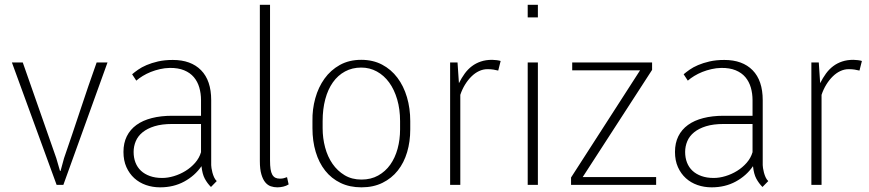

<svg xmlns="http://www.w3.org/2000/svg" viewBox="-20 -781 3672 811"><path d="M217.8 -112.8 233.4 -59.1H235.8L250.5 -112.8Q285.6 -214.4 319.1 -315.7Q352.5 -417 388.2 -517.1H434.1L247.6 0H219.2L30.3 -517.1H76.2Z M665 -29.3Q689 -29.3 714.8 -37.1Q740.7 -44.9 763.7 -59.1Q786.6 -73.2 804.2 -93.3Q821.8 -113.3 829.1 -138.2V-257.3H707Q663.6 -257.3 632.8 -247.8Q602.1 -238.3 582.3 -222.2Q562.5 -206.1 553.5 -184.6Q544.4 -163.1 544.4 -139.2Q544.4 -114.7 552.2 -94.5Q560.1 -74.2 575.4 -59.8Q590.8 -45.4 613.3 -37.4Q635.7 -29.3 665 -29.3ZM871.1 8.8Q855.5 -6.8 845 -26.4Q834.5 -45.9 831.1 -79.1Q803.2 -38.6 758.3 -14.2Q713.4 10.3 656.2 10.3Q624.5 10.3 596.4 0.5Q568.4 -9.3 547.4 -28.3Q526.4 -47.4 513.9 -75.2Q501.5 -103 501.5 -139.2Q501.5 -176.8 515.6 -205.3Q529.8 -233.9 556.4 -253.2Q583 -272.5 621.1 -282.2Q659.2 -292 707 -292H829.1V-357.9Q829.1 -386.2 821.8 -411.4Q814.5 -436.5 798.8 -455.1Q783.2 -473.6 757.8 -484.1Q732.4 -494.6 696.8 -494.1Q675.8 -493.7 655.5 -489Q635.3 -484.4 616.9 -477.1Q598.6 -469.7 583 -460.2Q567.4 -450.7 555.7 -440.4L538.1 -467.3Q548.3 -476.1 563.2 -486.6Q578.1 -497.1 599.1 -506.1Q620.1 -515.1 647.7 -521.5Q675.3 -527.8 710 -527.8Q786.6 -527.8 829.3 -484.4Q872.1 -440.9 872.1 -357.9V-83.5Q872.1 -79.6 873.3 -71Q874.5 -62.5 877.2 -52.2Q879.9 -42 884.3 -32.2Q888.7 -22.5 895.5 -16.1Z M1077.6 -760.7H1120.6V-103Q1120.6 -81.5 1122.8 -66.9Q1125 -52.2 1130.1 -43.2Q1135.3 -34.2 1143.1 -30.3Q1150.9 -26.4 1162.6 -26.4Q1171.9 -26.4 1178.7 -28.3Q1185.5 -30.3 1192.4 -32.7L1199.2 -2Q1189 4.4 1176.5 7.3Q1164.1 10.3 1151.4 10.3Q1137.2 10.3 1124 5.9Q1110.8 1.5 1100.6 -10.7Q1090.3 -22.9 1084 -44.7Q1077.6 -66.4 1077.6 -100.6Z M1342.8 -239.3Q1342.8 -197.3 1353.3 -158.2Q1363.8 -119.1 1384.5 -89.1Q1405.3 -59.1 1435.8 -40.8Q1466.3 -22.5 1506.8 -22.5Q1546.9 -22.5 1577.4 -39.6Q1607.9 -56.6 1628.4 -85.4Q1648.9 -114.3 1659.4 -152.8Q1669.9 -191.4 1669.9 -234.4V-269.5Q1669.9 -319.3 1657.7 -361.1Q1645.5 -402.8 1623.8 -432.6Q1602.1 -462.4 1571.8 -479Q1541.5 -495.6 1505.9 -495.6Q1467.8 -495.6 1437.5 -479.2Q1407.2 -462.9 1386.2 -433.3Q1365.2 -403.8 1354 -362.1Q1342.8 -320.3 1342.8 -269.5ZM1299.8 -269.5Q1298.8 -319.3 1311.8 -366Q1324.7 -412.6 1350.6 -448.7Q1376.5 -484.9 1415.5 -506.6Q1454.6 -528.3 1505.9 -528.3Q1555.2 -528.3 1593.8 -508.1Q1632.3 -487.8 1658.7 -452.6Q1685.1 -417.5 1699 -370.4Q1712.9 -323.2 1712.9 -269.5V-234.4Q1712.9 -183.1 1699.7 -138.4Q1686.5 -93.8 1660.4 -60.8Q1634.3 -27.8 1595.7 -8.8Q1557.1 10.3 1506.8 10.3Q1457 10.3 1418.5 -8.3Q1379.9 -26.9 1353.5 -60.3Q1327.1 -93.8 1313.5 -139.4Q1299.8 -185.1 1299.8 -239.3Z M2084.5 -482.9Q2074.7 -485.4 2064 -487.1Q2053.2 -488.8 2039.1 -488.8Q2020.5 -488.8 2003.4 -480.7Q1986.3 -472.7 1971.4 -458Q1956.5 -443.4 1944.3 -423.6Q1932.1 -403.8 1924.3 -380.4V0H1881.3V-517.1H1912.6L1918.5 -429.7Q1929.7 -452.1 1943.1 -470.5Q1956.5 -488.8 1973.4 -501.5Q1990.2 -514.2 2011.2 -521.2Q2032.2 -528.3 2058.6 -528.3Q2066.9 -528.3 2078.1 -526.9Q2089.4 -525.4 2094.7 -523.4Z M2252 -707.5H2209V-760.7H2252ZM2252 0H2209V-517.1H2252Z M2441.4 -33.2H2751.5V0H2392.1V-31.2L2683.6 -483.9H2397V-517.1H2734.4V-485.8Z M2994.6 -29.3Q3018.6 -29.3 3044.4 -37.1Q3070.3 -44.9 3093.3 -59.1Q3116.2 -73.2 3133.8 -93.3Q3151.4 -113.3 3158.7 -138.2V-257.3H3036.6Q2993.2 -257.3 2962.4 -247.8Q2931.6 -238.3 2911.9 -222.2Q2892.1 -206.1 2883.1 -184.6Q2874 -163.1 2874 -139.2Q2874 -114.7 2881.8 -94.5Q2889.6 -74.2 2905 -59.8Q2920.4 -45.4 2942.9 -37.4Q2965.3 -29.3 2994.6 -29.3ZM3200.7 8.8Q3185.1 -6.8 3174.6 -26.4Q3164.1 -45.9 3160.6 -79.1Q3132.8 -38.6 3087.9 -14.2Q3043 10.3 2985.8 10.3Q2954.1 10.3 2926 0.5Q2897.9 -9.3 2877 -28.3Q2856 -47.4 2843.5 -75.2Q2831.1 -103 2831.1 -139.2Q2831.1 -176.8 2845.2 -205.3Q2859.4 -233.9 2886 -253.2Q2912.6 -272.5 2950.7 -282.2Q2988.8 -292 3036.6 -292H3158.7V-357.9Q3158.7 -386.2 3151.4 -411.4Q3144 -436.5 3128.4 -455.1Q3112.8 -473.6 3087.4 -484.1Q3062 -494.6 3026.4 -494.1Q3005.4 -493.7 2985.1 -489Q2964.8 -484.4 2946.5 -477.1Q2928.2 -469.7 2912.6 -460.2Q2897 -450.7 2885.3 -440.4L2867.7 -467.3Q2877.9 -476.1 2892.8 -486.6Q2907.7 -497.1 2928.7 -506.1Q2949.7 -515.1 2977.3 -521.5Q3004.9 -527.8 3039.6 -527.8Q3116.2 -527.8 3158.9 -484.4Q3201.7 -440.9 3201.7 -357.9V-83.5Q3201.7 -79.6 3202.9 -71Q3204.1 -62.5 3206.8 -52.2Q3209.5 -42 3213.9 -32.2Q3218.3 -22.5 3225.1 -16.1Z M3610.4 -482.9Q3600.6 -485.4 3589.8 -487.1Q3579.1 -488.8 3564.9 -488.8Q3546.4 -488.8 3529.3 -480.7Q3512.2 -472.7 3497.3 -458Q3482.4 -443.4 3470.2 -423.6Q3458 -403.8 3450.2 -380.4V0H3407.2V-517.1H3438.5L3444.3 -429.7Q3455.6 -452.1 3469 -470.5Q3482.4 -488.8 3499.3 -501.5Q3516.1 -514.2 3537.1 -521.2Q3558.1 -528.3 3584.5 -528.3Q3592.8 -528.3 3604 -526.9Q3615.2 -525.4 3620.6 -523.4Z"/></svg>

Font: Ufes Sans Thin
Style: Regular
Weight: 100
Designer: Ricardo Esteves & Thais Bronze
Foundry: ProDesignUfes - Ricardo Esteves, Thais Bronze (This is a derivative work, based on Roboto family, by Christian Robertson
Version: Version 2.0